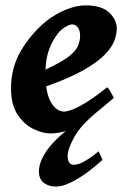

<svg xmlns="http://www.w3.org/2000/svg" viewBox="-20 -477 472 715"><path d="M361.8 118.2Q335.4 142.6 304.2 165.5Q272.9 188.5 242.4 203.1Q211.9 217.8 188.5 217.8Q162.1 217.8 143.3 204.1Q124.5 190.4 125 159.2Q125.5 128.9 149.4 91.1Q173.3 53.2 225.1 10.7Q214.8 14.6 198 17.3Q181.2 20 168.5 20Q139.6 20 105.2 3.7Q70.8 -12.7 45.9 -49.6Q21 -86.4 21 -147.9Q21 -224.6 57.4 -287.1Q93.8 -349.6 152.3 -398.4Q167 -410.6 190.9 -424.3Q214.8 -438 243.2 -447.5Q271.5 -457 298.8 -457Q358.9 -457 387 -429.9Q415 -402.8 415 -371.1Q415 -350.6 406 -325.9Q397 -301.3 370.1 -273.4Q343.3 -245.6 290.8 -215.8Q238.3 -186 151.9 -155.3Q158.2 -108.9 177 -85.2Q195.8 -61.5 218.3 -61.5Q239.3 -61.5 279.5 -83Q319.8 -104.5 378.9 -151.9Q382.8 -149.9 388.2 -141.1Q393.6 -132.3 398.2 -123.5Q402.8 -114.7 403.8 -112.3Q394.5 -104 373 -86.4Q351.6 -68.8 338.9 -58.1Q279.8 -9.3 255.9 34.7Q231.9 78.6 231.9 103Q231.9 136.7 255.4 136.7Q273.9 136.7 300 120.6Q326.2 104.5 347.2 86.4ZM195.8 -352.5Q175.8 -326.7 163.6 -294.7Q151.4 -262.7 149.4 -217.8Q205.6 -243.7 233.2 -264.4Q260.7 -285.2 269.5 -304.4Q278.3 -323.7 278.3 -344.2Q278.3 -364.3 269.5 -375.2Q260.7 -386.2 248 -386.2Q240.2 -386.2 223.9 -377Q207.5 -367.7 195.8 -352.5Z"/></svg>

Font: Gentium Book Plus
Style: Bold Italic
Weight: 700
Italic angle: -8°
Designer: Victor Gaultney, Annie Olsen, Iska Routamaa, Becca Hirsbrunner
Foundry: SIL International
Version: Version 6.101